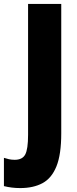

<svg xmlns="http://www.w3.org/2000/svg" viewBox="-81 -734 391 978"><path d="M22 224Q0 224 -20.5 221.5Q-41 219 -61 214V70Q-49 74 -35.5 77Q-22 80 -6 80Q33 80 47.5 53Q62 26 62 -47V-714H231V-55Q231 53 206.5 113.5Q182 174 135.5 199Q89 224 22 224Z"/></svg>

Font: Noto Sans Malayalam ExtraCondensed Black
Style: Regular
Weight: 900
Width: 2
Designer: Jelle Bosma - Monotype Design Team
Foundry: Monotype Imaging Inc.
Version: Version 2.104; ttfautohint (v1.8.4.7-5d5b)